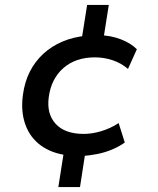

<svg xmlns="http://www.w3.org/2000/svg" viewBox="-20 -645 640 780"><path d="M217 115 241 -38 254 -14Q190 -22 146 -54Q102 -86 83 -139Q64 -192 73 -259Q80 -312 101 -353.5Q122 -395 155.5 -426Q189 -457 233.5 -476Q278 -495 332 -500L310 -474L334 -625H422L399 -479L383 -502Q430 -501 470.5 -485.5Q511 -470 536 -445L500 -365Q472 -389 437 -400.5Q402 -412 366 -412Q326 -412 294 -401Q262 -390 237.5 -368.5Q213 -347 198 -317.5Q183 -288 178 -250Q169 -182 206.5 -141.5Q244 -101 320 -101Q355 -101 392.5 -112.5Q430 -124 462 -145L487 -66Q463 -49 434 -37Q405 -25 373.5 -19Q342 -13 312 -11L328 -34L305 115Z"/></svg>

Font: Nunito Sans 7pt SemiBold
Style: Italic
Weight: 600
Italic angle: -9°
Designer: Vernon Adams
Foundry: Vernon Adams
Version: Version 3.101;gftools[0.9.27]